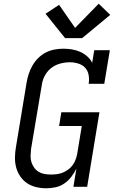

<svg xmlns="http://www.w3.org/2000/svg" viewBox="-20 -1005 640 1033"><path d="M229 8Q201 8 174 1.5Q147 -5 125.5 -19.5Q104 -34 89 -56Q74 -78 67 -104Q60 -130 60.5 -158.5Q61 -187 66 -215L123 -560Q127 -584 134.5 -607Q142 -630 154.5 -652Q167 -674 185.5 -692.5Q204 -711 226.5 -722.5Q249 -734 273.5 -738.5Q298 -743 321 -743Q345 -743 368 -739Q391 -735 411.5 -726Q432 -717 449 -702Q466 -687 476 -667L487 -735H571L541 -554H457Q461 -577 457 -600.5Q453 -624 438.5 -640Q424 -656 401.5 -663Q379 -670 356 -670Q339 -670 321.5 -667Q304 -664 287.5 -657.5Q271 -651 256 -639.5Q241 -628 230.5 -613Q220 -598 213.5 -581.5Q207 -565 205 -548L147 -203Q145 -185 144.5 -167Q144 -149 149 -133Q154 -117 163.5 -103.5Q173 -90 187.5 -81Q202 -72 219 -69Q236 -66 254 -66Q270 -66 286 -68Q302 -70 317 -76Q332 -82 346 -92Q360 -102 370 -115.5Q380 -129 386 -144.5Q392 -160 395 -175L420 -327H298L310 -401H515L449 0H375L391 -98Q380 -75 363.5 -53.5Q347 -32 325.5 -17.5Q304 -3 279 2.5Q254 8 229 8ZM422 -800H330L225 -931L298 -979L384 -855L511 -985L573 -925Z"/></svg>

Font: Iosevka Slab Extended Oblique
Style: Regular
Weight: 400
Width: 7
Italic angle: -9°
Monospace: yes
Designer: Belleve Invis
Foundry: Belleve Invis
Version: Version 11.1.0; ttfautohint (v1.8.3)